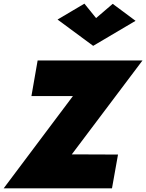

<svg xmlns="http://www.w3.org/2000/svg" viewBox="-47 -1031 800 1051"><path d="M479 -932 415 -1011 268 -924 463 -780 695 -917 570 -1010ZM125 -505H352L-27 0H566L599 -185L346 -186L733 -700H159Z"/></svg>

Font: Jost* Black
Style: Italic
Weight: 900
Italic angle: -10°
Version: Version 3.7